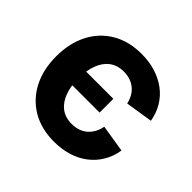

<svg xmlns="http://www.w3.org/2000/svg" viewBox="-141 -703 867 867"><g transform="rotate(45 292.5 -269.5)"><path d="M304.2 10.7Q222.7 10.7 163.1 -24.4Q103.5 -59.6 71 -122.6Q38.6 -185.5 38.6 -269Q38.6 -353 71 -416.3Q103.5 -479.5 163.1 -514.6Q222.7 -549.8 304.2 -549.8Q353.5 -549.8 394.5 -536.9Q435.5 -523.9 467.3 -500Q499 -476.1 519.3 -442.1Q539.6 -408.2 546.9 -365.7L416 -345.2Q411.6 -365.7 402.1 -382.6Q392.6 -399.4 378.4 -411.4Q364.3 -423.3 345.5 -429.9Q326.7 -436.5 303.7 -436.5Q262.2 -436.5 234.6 -415Q207 -393.6 193.4 -356Q179.7 -318.4 179.7 -269.5Q179.7 -221.2 193.4 -183.3Q207 -145.5 234.6 -124Q262.2 -102.5 303.7 -102.5Q327.1 -102.5 346.2 -109.1Q365.2 -115.7 379.6 -128.4Q394 -141.1 403.6 -158.7Q413.1 -176.3 417 -197.8L547.9 -176.8Q541 -133.3 520.5 -98.9Q500 -64.5 468.3 -39.8Q436.5 -15.1 395 -2.2Q353.5 10.7 304.2 10.7ZM172.4 -228V-315.9H356.9V-228Z"/></g></svg>

Font: Inter 16pt
Style: Bold
Weight: 700
Version: Version 4.001;git-66647c0bb